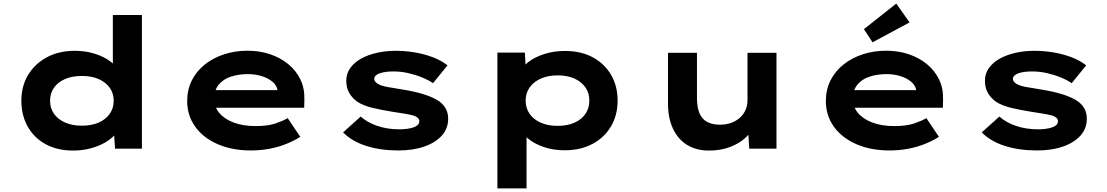

<svg xmlns="http://www.w3.org/2000/svg" viewBox="-20 -823 6129 1063"><path d="M385.1 10.6Q297.5 10.6 233.2 -24.4Q168.8 -59.4 133.5 -122Q98.3 -184.6 98.3 -265.3Q98.3 -346.4 135.8 -408.5Q173.4 -470.6 239.9 -506.2Q306.4 -541.7 393.6 -541.7Q444.8 -541.7 488.8 -530Q532.9 -518.2 566.4 -499Q599.9 -479.8 619.9 -455.4Q640 -431.1 643.5 -406.5L604.8 -397.6V-740H765.8V0H616.9L607.7 -137L639.8 -125.8Q636.9 -100.7 615.6 -76.5Q594.3 -52.4 559.6 -32.7Q524.9 -13 479.8 -1.2Q434.6 10.6 385.1 10.6ZM433 -127.1Q487.3 -127.1 526.6 -144.5Q565.9 -162 587.7 -193Q609.4 -224.1 609.4 -265.3Q609.4 -306.5 587.7 -337.1Q565.9 -367.6 526.6 -385.1Q487.3 -402.5 433 -402.5Q380.4 -402.5 340.6 -385.6Q300.7 -368.6 279 -337.6Q257.2 -306.5 257.2 -265.3Q257.2 -224.1 279 -193Q300.7 -162 340.6 -144.5Q380.4 -127.1 433 -127.1Z M1369.9 10Q1264 10 1183.9 -25.4Q1103.8 -60.7 1060 -122.7Q1016.3 -184.6 1016.3 -263.3Q1016.3 -327.2 1042.5 -378.7Q1068.8 -430.2 1115.1 -466.7Q1161.4 -503.2 1221.7 -522.7Q1282 -542.2 1350 -542.2Q1417.6 -542.2 1475.2 -522.8Q1532.7 -503.4 1576.2 -467.7Q1619.6 -432 1643.2 -382.9Q1666.8 -333.8 1665.2 -274L1664.2 -226.6H1128.9L1105.9 -324.1H1533.8L1516.6 -301.9V-322.4Q1513.3 -348.9 1490 -369.2Q1466.8 -389.5 1430.6 -401.1Q1394.5 -412.7 1352.3 -412.7Q1301.1 -412.7 1258.3 -398.7Q1215.6 -384.6 1190.7 -354Q1165.9 -323.4 1165.9 -275.5Q1165.9 -231.8 1193.8 -198.1Q1221.7 -164.4 1273.4 -144.7Q1325.1 -125 1395.4 -125Q1463.2 -125 1505.9 -139.7Q1548.6 -154.4 1572.8 -169L1642.3 -65.6Q1606.9 -42.7 1562.8 -25.3Q1518.7 -8 1470 1Q1421.3 10 1369.9 10Z M2185.2 10Q2086.8 10 2007.9 -15Q1929 -40 1879.4 -90.1L1977 -177.7Q2013.2 -145.3 2068.5 -126.1Q2123.9 -107 2192.2 -107Q2211.6 -107 2231 -109.4Q2250.4 -111.9 2266.5 -116.8Q2282.6 -121.8 2292 -130.5Q2301.4 -139.2 2301.4 -152.3Q2301.4 -172.3 2270.2 -183.1Q2248.6 -189 2216.5 -194.2Q2184.4 -199.5 2151.8 -204.4Q2088.9 -214.6 2040.2 -226.4Q1991.5 -238.2 1957.8 -259.9Q1929.6 -280.6 1913.4 -308.5Q1897.1 -336.4 1897.1 -376.5Q1897.1 -415.6 1919.2 -446.4Q1941.3 -477.3 1979.3 -498.4Q2017.4 -519.6 2066.9 -530.7Q2116.4 -541.7 2171.7 -541.7Q2223.6 -541.7 2275.8 -533Q2328 -524.3 2375 -506.7Q2421.9 -489 2457.7 -461.2L2377.4 -362.5Q2352.6 -379.6 2317 -394.2Q2281.4 -408.9 2240.6 -418.2Q2199.8 -427.5 2157.2 -427.5Q2137.8 -427.5 2119.5 -425.3Q2101.3 -423.2 2086 -418.5Q2070.6 -413.8 2061.2 -405.6Q2051.8 -397.4 2051.8 -386.3Q2051.8 -378.3 2057.3 -371.5Q2062.8 -364.6 2070.8 -359.5Q2089.3 -347.8 2123.8 -341.6Q2158.2 -335.5 2200.9 -328.7Q2276.7 -316.8 2329.4 -299.9Q2382.2 -282.9 2413.3 -260.8Q2437.6 -242 2449.4 -218.7Q2461.2 -195.3 2461.2 -165.5Q2461.2 -112 2426.5 -72.8Q2391.8 -33.6 2329.7 -11.8Q2267.6 10 2185.2 10Z M2733.8 220V-531.7H2886L2892.4 -411.9L2862 -420.9Q2870 -451.8 2904.4 -479Q2938.9 -506.2 2992.2 -523.5Q3045.6 -540.9 3108 -540.9Q3196.2 -540.9 3261.1 -506.1Q3326.1 -471.3 3362.7 -409.5Q3399.3 -347.6 3399.3 -265.9Q3399.3 -185.1 3362.6 -123.1Q3326 -61 3259.9 -26Q3193.9 9 3106.4 9Q3042 9 2989 -9.6Q2936 -28.1 2901.7 -57.3Q2867.5 -86.6 2858.3 -117L2895.2 -131V220ZM3067 -126.2Q3120.7 -126.2 3160.3 -143.7Q3199.9 -161.1 3221.4 -192.8Q3242.8 -224.5 3242.8 -265.9Q3242.8 -307.8 3221.1 -339.2Q3199.3 -370.6 3160 -388.2Q3120.7 -405.7 3068 -405.7Q3013.8 -405.7 2974 -387.9Q2934.2 -370 2912.2 -338.6Q2890.2 -307.3 2890.2 -265.9Q2890.2 -224.5 2912.2 -192.8Q2934.2 -161.1 2974 -143.7Q3013.8 -126.2 3067 -126.2Z M3905.1 10.6Q3836.3 10.6 3785.5 -19.9Q3734.7 -50.3 3706.5 -109.4Q3678.3 -168.4 3678.3 -251.3V-530.7H3838.7V-281Q3838.7 -230.8 3851.9 -197.9Q3865.1 -165 3893.8 -148.7Q3922.6 -132.5 3966.6 -132.5Q3998.2 -132.5 4025.6 -141.9Q4053 -151.3 4074.1 -169.2Q4095.2 -187 4106.9 -212.6Q4118.5 -238.2 4118.5 -269.6V-530.7H4278.9V0H4128.2L4121.4 -108.9L4150.8 -120.9Q4139.4 -89.3 4105.7 -58.8Q4072 -28.3 4021 -8.9Q3970 10.6 3905.1 10.6Z M4905.9 10Q4800 10 4719.9 -25.4Q4639.8 -60.7 4596 -122.7Q4552.3 -184.6 4552.3 -263.3Q4552.3 -327.2 4578.5 -378.7Q4604.8 -430.2 4651.1 -466.7Q4697.4 -503.2 4757.7 -522.7Q4818 -542.2 4886 -542.2Q4953.6 -542.2 5011.2 -522.8Q5068.7 -503.4 5112.2 -467.7Q5155.6 -432 5179.2 -382.9Q5202.8 -333.8 5201.2 -274L5200.2 -226.6H4664.9L4641.9 -324.1H5069.8L5052.6 -301.9V-322.4Q5049.3 -348.9 5026 -369.2Q5002.8 -389.5 4966.6 -401.1Q4930.5 -412.7 4888.3 -412.7Q4837.1 -412.7 4794.3 -398.7Q4751.6 -384.6 4726.7 -354Q4701.9 -323.4 4701.9 -275.5Q4701.9 -231.8 4729.8 -198.1Q4757.7 -164.4 4809.4 -144.7Q4861.1 -125 4931.4 -125Q4999.2 -125 5041.9 -139.7Q5084.6 -154.4 5108.8 -169L5178.3 -65.6Q5142.9 -42.7 5098.8 -25.3Q5054.7 -8 5006 1Q4957.3 10 4905.9 10ZM4810.8 -588.8 4763 -661.6 4942.2 -803.2 5015.8 -698.9Z M5721.2 10Q5622.8 10 5543.9 -15Q5465 -40 5415.4 -90.1L5513 -177.7Q5549.2 -145.3 5604.5 -126.1Q5659.9 -107 5728.2 -107Q5747.6 -107 5767 -109.4Q5786.4 -111.9 5802.5 -116.8Q5818.6 -121.8 5828 -130.5Q5837.4 -139.2 5837.4 -152.3Q5837.4 -172.3 5806.2 -183.1Q5784.6 -189 5752.5 -194.2Q5720.4 -199.5 5687.8 -204.4Q5624.9 -214.6 5576.2 -226.4Q5527.5 -238.2 5493.8 -259.9Q5465.6 -280.6 5449.4 -308.5Q5433.1 -336.4 5433.1 -376.5Q5433.1 -415.6 5455.2 -446.4Q5477.3 -477.3 5515.3 -498.4Q5553.4 -519.6 5602.9 -530.7Q5652.4 -541.7 5707.7 -541.7Q5759.6 -541.7 5811.8 -533Q5864 -524.3 5911 -506.7Q5957.9 -489 5993.7 -461.2L5913.4 -362.5Q5888.6 -379.6 5853 -394.2Q5817.4 -408.9 5776.6 -418.2Q5735.8 -427.5 5693.2 -427.5Q5673.8 -427.5 5655.5 -425.3Q5637.3 -423.2 5622 -418.5Q5606.6 -413.8 5597.2 -405.6Q5587.8 -397.4 5587.8 -386.3Q5587.8 -378.3 5593.3 -371.5Q5598.8 -364.6 5606.8 -359.5Q5625.3 -347.8 5659.8 -341.6Q5694.2 -335.5 5736.9 -328.7Q5812.7 -316.8 5865.4 -299.9Q5918.2 -282.9 5949.3 -260.8Q5973.6 -242 5985.4 -218.7Q5997.2 -195.3 5997.2 -165.5Q5997.2 -112 5962.5 -72.8Q5927.8 -33.6 5865.7 -11.8Q5803.6 10 5721.2 10Z"/></svg>

Font: Lexend Tera
Style: Regular
Weight: 400
Designer: Bonnie Shaver-Troup, Thomas Jockin
Foundry: Lexend
Version: Version 1.007